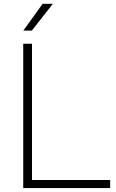

<svg xmlns="http://www.w3.org/2000/svg" viewBox="-20 -964 593 984"><path d="M99 0V-740H144V-41.5H544.5V0ZM99.5 -807 198.5 -944.5H251L143 -807Z"/></svg>

Font: Encode Sans Semi Expanded ExtraLight
Style: Regular
Weight: 200
Width: 6
Designer: Multiple Designers
Foundry: Impallari Type
Version: Version 3.000; ttfautohint (v1.8.3) -l 8 -r 50 -G 200 -x 14 